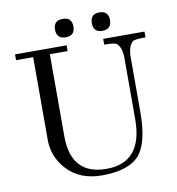

<svg xmlns="http://www.w3.org/2000/svg" viewBox="-91 -914 929 1010"><g transform="rotate(-10 373.5 -408.5)"><path d="M723.4 -660.6Q664 -660.6 653.7 -651.4Q628.6 -626.3 628.6 -572.6V-278.9Q628.6 -118.9 576 -53.7Q518.9 14.9 372.6 14.9Q254.9 14.9 186.3 -59.4Q123.4 -128 123.4 -219.4V-660.6H32V-691.4H307.4V-660.6H212.6V-222.9Q212.6 -14.9 402.3 -14.9Q595.4 -14.9 595.4 -246.9V-572.6Q595.4 -627.4 570.3 -651.4Q558.9 -660.6 502.9 -660.6V-691.4H723.4ZM555.4 -782.9Q555.4 -733.7 506.3 -733.7Q458.3 -733.7 458.3 -782.9Q458.3 -832 506.3 -832Q555.4 -832 555.4 -782.9ZM360 -782.9Q360 -733.7 310.9 -733.7Q261.7 -733.7 261.7 -782.9Q261.7 -832 310.9 -832Q360 -832 360 -782.9Z"/></g></svg>

Font: t
Style: Regular
Weight: 400
Designer: Takis Katsoulidis and George D. Matthiopoulos
Foundry: Takis Katsoulidis and George D. Matthiopoulos
Version: Version 1.0 ; ttfautohint (v1.8.1)